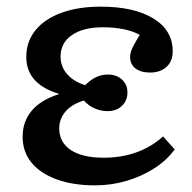

<svg xmlns="http://www.w3.org/2000/svg" viewBox="-20 -543 578 577"><path d="M266 14Q199 14 150 -4Q101 -22 74.5 -54.5Q48 -87 48 -132Q48 -178 75.5 -210.5Q103 -243 157 -260V-261Q108 -276 83.5 -303.5Q59 -331 59 -372Q59 -418 86.5 -452Q114 -486 164.5 -504.5Q215 -523 283 -523Q383 -523 441 -487.5Q499 -452 499 -389Q499 -359 480.5 -342Q462 -325 431 -325Q403 -325 387 -337.5Q371 -350 371 -372Q371 -381 374 -389.5Q377 -398 383.5 -410Q390 -422 400 -438Q381 -449 352.5 -455Q324 -461 289 -461Q230 -461 196 -437.5Q162 -414 162 -373Q162 -343 181.5 -320.5Q201 -298 236 -287Q253 -304 269.5 -311.5Q286 -319 304 -319Q330 -319 346.5 -304Q363 -289 363 -265Q363 -241 346.5 -225Q330 -209 303 -209Q284 -209 265 -217Q246 -225 232 -241Q196 -230 177 -208Q158 -186 158 -157Q158 -115 193 -92Q228 -69 292 -69Q328 -69 360.5 -76.5Q393 -84 420.5 -98.5Q448 -113 470 -133L505 -94Q481 -61 443.5 -37Q406 -13 360.5 0.5Q315 14 266 14Z"/></svg>

Font: Literata 18pt Medium
Style: Regular
Weight: 500
Designer: Latin by Veronika Burian and Jose Scaglione. Greek by Irene Vlachou. Cyrillic by Vera Evstafieva.
Foundry: TypeTogether
Version: Version 3.103;gftools[0.9.29]